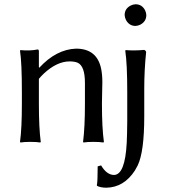

<svg xmlns="http://www.w3.org/2000/svg" viewBox="-20 -668 794 904"><path d="M460 -180.2Q460 -65.4 469.2 0L466.8 2.9Q448.7 0 419.9 0Q391.1 0 373 2.9L371.1 0Q379.9 -68.4 379.9 -180.2V-277.8Q379.9 -356.9 345.7 -372.6Q331.1 -378.9 308.1 -378.9Q247.6 -378.9 185.5 -320.8Q173.3 -309.1 163.1 -296.9V-180.2Q163.1 -64 171.9 0L169.9 2.9Q151.9 0 123 0Q94.2 0 76.2 2.9L74.2 0Q83 -62 83 -180.2V-234.9Q83 -373 74.2 -429.2L76.2 -432.1Q120.1 -427.7 157.2 -435.1Q162.6 -435.1 163.1 -427.2Q163.1 -425.8 163.1 -424.8V-352.1L165 -349.1Q244.6 -435.5 337.9 -439Q437.5 -439 456.5 -342.8Q461.9 -315.4 461.9 -280.8Q461.9 -264.6 460.9 -230.5Q460 -195.8 460 -180.2ZM566.9 -597.2Q566.9 -627.4 595.7 -642.1Q606.9 -647.5 618.2 -647.9Q648.4 -647.9 663.1 -619.6Q668.5 -608.4 668.9 -597.2Q668.9 -566.9 640.6 -551.8Q629.4 -546.4 618.2 -545.9Q587.9 -545.9 572.8 -574.7Q567.4 -585.9 566.9 -597.2ZM659.2 -251V-120.1Q659.2 46.4 628.4 110.8Q622.1 123.5 615.2 134.8Q563 214.8 480 215.8Q451.7 215.3 437 207L436 204.1Q439.9 188 439.9 115.2L456.1 110.8Q481.9 154.8 516.1 155.8Q568.8 155.8 576.7 3.9Q578.6 -36.1 579.1 -96.2V-234.9Q579.1 -367.7 569.8 -429.2L571.8 -432.1Q614.7 -428.7 659.2 -433.1Q667.5 -428.7 668 -422.9Q659.2 -337.4 659.2 -251Z"/></svg>

Font: Linux Biolinum Capitals O
Style: Small Caps
Weight: 400
Designer: Philipp H. Poll
Foundry: Philipp H. Poll
Version: Version 1.0.4